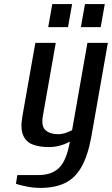

<svg xmlns="http://www.w3.org/2000/svg" viewBox="-20 -710 548 940"><path d="M177 210Q145 210 112 203.5Q79 197 58 190L65 147H169Q233 147 269.5 111.5Q306 76 322 -17Q299 -4 273.5 3Q248 10 218 10Q173 10 140 -2.5Q107 -15 93 -48.5Q79 -82 90 -143L153 -500H253L190 -143Q181 -91 203.5 -72Q226 -53 264 -53Q283 -53 302 -59.5Q321 -66 333 -73L408 -500H508L427 -40Q410 53 378.5 108Q347 163 297.5 186.5Q248 210 177 210ZM376 -577 396 -690H493L473 -577ZM216 -577 236 -690H333L313 -577Z"/></svg>

Font: Cuprum Medium
Style: Italic
Weight: 500
Italic angle: -10°
Version: Version 3.000